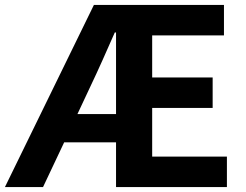

<svg xmlns="http://www.w3.org/2000/svg" viewBox="-29 -761 1000 781"><path d="M-9 0H146L232 -182H443V0H894V-124H590V-322H836V-446H590V-617H882V-741H353ZM286 -297 339 -410C372 -479 405 -554 438 -629H443V-297Z"/></svg>

Font: Noto Sans TC
Style: Bold
Weight: 700
Designer: Ryoko NISHIZUKA 西塚涼子 (kana, bopomofo & ideographs); Paul D. Hunt (Latin, Greek & Cyrillic); Sandoll Communications 산돌커뮤니
Foundry: Adobe
Version: Version 2.004;hotconv 1.0.118;makeotfexe 2.5.65603